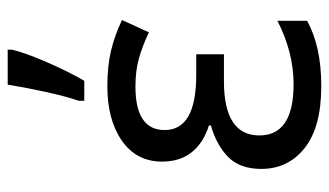

<svg xmlns="http://www.w3.org/2000/svg" viewBox="-198 -647 855 499"><g transform="rotate(-90 229.5 -397.5)"><path d="M338 -243H268Q127 -243 127 -151Q127 -62 260 -62Q343 -62 425 -104V-27Q359 10 255 10Q149 10 94.5 -33Q40 -76 40 -146Q40 -201 70.5 -231.5Q101 -262 153 -277V-282Q108 -296 83.5 -326.5Q59 -357 59 -404Q59 -470 113 -508Q167 -546 255 -546Q307 -546 347 -536.5Q387 -527 427 -508L395 -438Q359 -455 327 -464Q295 -473 254 -473Q141 -473 141 -397Q141 -315 284 -315H338ZM217 -620Q229 -655 240.5 -708Q252 -761 259 -805H350V-794Q342 -760 317.5 -703.5Q293 -647 269 -606H217Z"/></g></svg>

Font: Noto Sans Display
Style: Regular
Weight: 400
Designer: Monotype Design team
Foundry: Monotype Imaging Inc.
Version: Version 1.000